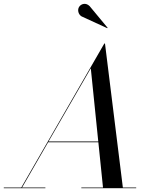

<svg xmlns="http://www.w3.org/2000/svg" viewBox="-65 -995 810 1015"><path d="M366 -908.5 502 -846 504 -848 408.5 -963C387.5 -983.5 362 -974 352.5 -957.5C343 -941 350 -918 366 -908.5ZM-45 -3.5V0H175V-3.5H51.5L189.5 -243H455L479.5 -3.5H365V0H655V-3.5H584.5L490 -765H486.5L47.5 -3.5ZM415 -634 454.5 -247H191.5Z"/></svg>

Font: Bodoni* 48pt
Style: Italic
Weight: 400
Italic angle: -13°
Version: Version 2.3